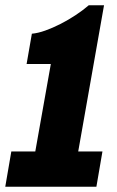

<svg xmlns="http://www.w3.org/2000/svg" viewBox="-51 -709 446 729"><path d="M-31 0 -8 -134H83L142 -466H50L70 -581Q93 -583 121 -593Q149 -603 178.5 -618Q208 -633 236 -651.5Q264 -670 286 -689H344L246 -134H338L315 0Z"/></svg>

Font: Archivo ExtraCondensed Black
Style: Italic
Weight: 900
Width: 2
Italic angle: -10°
Designer: Hector Gatti
Foundry: Omnibus-Type
Version: Version 2.001